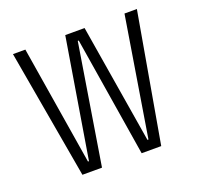

<svg xmlns="http://www.w3.org/2000/svg" viewBox="-98 -624 746 728"><g transform="rotate(-20 275.0 -260.0)"><path d="M116 0 25 -520H75L153 -40H157L236 -520H314L393 -40H397L475 -520H525L434 0H355L277 -483H273L195 0Z"/></g></svg>

Font: M PLUS Code Latin SemiExpanded Light
Style: Regular
Weight: 300
Width: 6
Designer: Coji Morishita
Foundry: UNDERFOREST DESIGN
Version: Version 1.002; ttfautohint (v1.8.3)